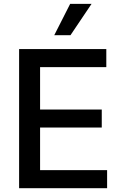

<svg xmlns="http://www.w3.org/2000/svg" viewBox="-20 -984 643 1004"><path d="M79.9 -727.3H535.9V-632.8H189.6V-411.2H512.1V-317.1H189.6V-94.5H540.1V0H79.9ZM346.9 -963.8H458.8L348.7 -800.1H263.8Z"/></svg>

Font: Inter P Medium
Style: Regular
Weight: 500
Designer: Rasmus Andersson
Foundry: rsms
Version: Version 3.018;git-588b23468